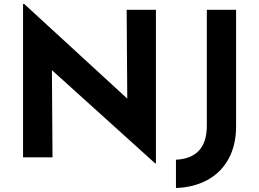

<svg xmlns="http://www.w3.org/2000/svg" viewBox="-20 -785 1293 958"><path d="M758 -736V30H754L239 -435L242 0H95V-765H101L615 -293L612 -736ZM858 153V12Q1012 4 1012 -158V-736H1158V-155Q1158 -61 1120.5 7.5Q1083 76 1015 113Q947 150 858 153Z"/></svg>

Font: Josefin Sans
Style: Bold
Weight: 700
Designer: Santiago Orozco
Foundry: Typemade
Version: Version 2.000